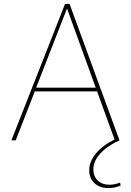

<svg xmlns="http://www.w3.org/2000/svg" viewBox="-20 -714 666 977"><path d="M38 0 311 -694H334L588 0Q525 29 490 67.5Q455 106 455 148Q455 183 477.5 204.5Q500 226 537 226Q563 226 591 215L594 230Q566 243 531 243Q487 243 460.5 218Q434 193 434 152Q434 108 468 67Q502 26 563 -4L474 -249H157L60 0ZM164 -268H467L321 -671Z"/></svg>

Font: Cantarell Thin
Style: Regular
Weight: 100
Designer: Dave Crossland, Nikolaus Waxweiler, Florian Fecher, Jacques Le Bailly, Eben Sorkin, Alexei Vanyashin, Alexios Zavras, Em
Version: Version 0.303